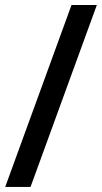

<svg xmlns="http://www.w3.org/2000/svg" viewBox="-40 -735 400 755"><path d="M-19.5 0 241.2 -715.3H340.8L80.1 0Z"/></svg>

Font: Elstob 8pt SemiBold
Style: Italic
Weight: 600
Italic angle: -20°
Designer: Peter S. Baker
Version: Version 1.015